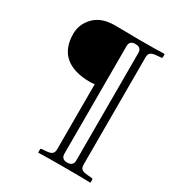

<svg xmlns="http://www.w3.org/2000/svg" viewBox="-205 -775 1049 1138"><g transform="rotate(30 320.0 -206.5)"><path d="M367.2 -574.2V161.1Q367.2 199.2 407.2 199.2Q448.2 199.2 448.2 161.1V-574.2Q448.2 -612.3 407.2 -611.8Q367.2 -612.3 367.2 -574.2ZM408.2 -645Q538.1 -645 585 -647L586.9 -645V-626Q586.9 -619.1 579.1 -618.2L553.2 -616.2Q522.5 -614.3 510.3 -605.2Q498 -596.2 498 -574.2V161.1Q498 183.1 510 192.1Q522 201.2 553.2 203.1L579.1 205.1Q586.9 206.1 586.9 212.9V231.9L585 233.9Q537.1 231.9 408.2 231.9Q280.3 231.9 231 233.9L229 231.9V212.9Q229 206.1 235.8 205.1L263.2 203.1Q293.9 201.2 305.4 191.7Q316.9 182.1 316.9 161.1V-285.2Q303.7 -282.2 285.2 -282.2Q174.3 -282.2 115.7 -332Q57.1 -381.8 57.1 -481Q57.1 -546.9 106 -596.9Q154.8 -647 247.1 -647Q290 -647 345.2 -646Q400.4 -645 408.2 -645Z"/></g></svg>

Font: Linux Libertine Mono
Style: Mono
Weight: 400
Designer: Philipp H. Poll
Foundry: Philipp H. Poll
Version: Version 5.1.7 ; ttfautohint (v0.9)